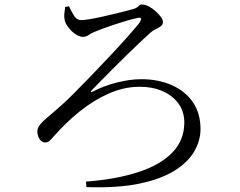

<svg xmlns="http://www.w3.org/2000/svg" viewBox="-20 -774 1040 831"><path d="M278.5 -746.9 262 -743.8Q259.7 -730.1 258.4 -714.4Q257 -698.6 260.2 -685.7Q262.5 -675.3 270.7 -662.8Q278.8 -650.3 290.2 -639.3Q301.5 -628.3 314.7 -621.4Q327.9 -614.5 339.4 -614.5Q352.3 -614.5 363.4 -622.3Q374.5 -630 389.3 -636.2Q403.7 -642.5 428.1 -651.4Q452.5 -660.3 479.7 -669.1Q506.9 -678 531 -685.1Q555.1 -692.2 569.9 -695.2Q589.5 -700.2 590.2 -693.4Q591 -686.5 581.7 -672.9Q568.8 -656.7 538.2 -621.9Q507.7 -587.1 466.7 -543.2Q425.7 -499.3 381.5 -453.3Q337.3 -407.3 297.8 -367.8Q258.4 -328.3 230.1 -304.4Q206.8 -283.8 186.5 -267Q166.3 -250.3 154 -235.6Q141.7 -220.9 141.7 -205.6Q141.7 -186.5 151.5 -172Q161.3 -157.4 174.7 -157.4Q186.9 -157.4 194.9 -164.8Q202.9 -172.2 213.7 -184.9Q263.8 -242.1 323.7 -290.7Q383.7 -339.4 450.2 -368.9Q516.7 -398.5 584.5 -398.5Q640.5 -398.5 684.3 -379.2Q728.1 -359.8 752.9 -325.2Q777.7 -290.6 777.7 -243.7Q777.7 -167 725.6 -113.5Q673.5 -60 578 -28.9Q482.4 2.2 352 12.1L354.2 35.8Q490.4 40.5 585.1 20.4Q679.7 0.2 737.3 -36.5Q794.9 -73.3 821.4 -119.8Q847.8 -166.3 847.8 -215.1Q847.8 -284.3 814.4 -332.3Q781 -380.3 722.9 -405.7Q664.7 -431.2 591.9 -431.2Q542.1 -431.2 486 -416.9Q429.9 -402.6 382.2 -378.1Q374.8 -374.5 373.1 -375.9Q371.4 -377.4 377.8 -383.9Q390.5 -397.7 415 -422.3Q439.5 -447 469.7 -477.4Q500 -507.7 531.3 -538.4Q562.7 -569.1 589.1 -593.9Q615.5 -618.7 630.9 -632.6Q641.3 -641.8 653.9 -647.5Q666.5 -653.2 675.9 -660.5Q685.2 -667.8 685.2 -679.1Q685.2 -688.4 675.8 -701.3Q666.4 -714.2 652.5 -726.4Q638.6 -738.6 623.2 -746.5Q607.8 -754.4 594.7 -754.4Q585.5 -754.4 578.6 -746.7Q571.6 -739 555.2 -734.5Q544.1 -731.3 521.7 -725.6Q499.3 -719.9 471.8 -713.2Q444.4 -706.5 416.4 -700.4Q388.4 -694.3 365.7 -690.6Q342.9 -687 331.2 -687Q312.2 -687 300.3 -706.1Q288.4 -725.1 278.5 -746.9Z"/></svg>

Font: Noto Serif TC
Style: Regular
Weight: 200
Designer: Ryoko NISHIZUKA 西塚涼子 (kana & ideographs); Frank Grießhammer (Latin, Greek & Cyrillic); Wenlong ZHANG 张文龙 (bopomofo); San
Foundry: Adobe
Version: Version 2.001;hotconv 1.1.0;makeotfexe 2.6.0